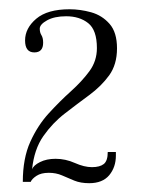

<svg xmlns="http://www.w3.org/2000/svg" viewBox="-20 -754 318 425"><path d="M177.5 -348.5Q158.5 -348.5 144.5 -354.2Q130.5 -360 117.2 -365.8Q104 -371.5 88 -371.5Q71 -371.5 60.8 -364.8Q50.5 -358 48 -351.5H30.5Q30.5 -403.5 47 -440Q63.5 -476.5 88 -503.2Q112.5 -530 137 -552Q161.5 -574 178 -596.5Q194.5 -619 194.5 -647.5Q194.5 -687.5 175.2 -702.8Q156 -718 126.5 -718Q100.5 -718 84.2 -709Q68 -700 68 -690.5Q68 -682 71.8 -676Q75.5 -670 75.5 -659.5Q75.5 -638 56 -638Q35.5 -638 35.5 -664.5Q35.5 -691.5 60.2 -712.5Q85 -733.5 134 -733.5Q157.5 -733.5 181.8 -726.8Q206 -720 222.5 -701.2Q239 -682.5 239 -647Q239 -611 221.5 -587Q204 -563 177.5 -543.5Q151 -524 123.8 -503Q96.5 -482 76 -452.8Q55.5 -423.5 51 -379Q54 -388 68.5 -395.2Q83 -402.5 103 -402.5Q125 -402.5 145.8 -393.2Q166.5 -384 183.5 -384Q201 -384 209.8 -391Q218.5 -398 218.5 -417.5H236.5V-409.5Q236.5 -384 221.8 -366.2Q207 -348.5 177.5 -348.5Z"/></svg>

Font: Imbue 50pt ExtraLight
Style: Regular
Weight: 200
Designer: Tyler Finck
Foundry: Etcetera Type Company
Version: Version 1.102; ttfautohint (v1.8.3)